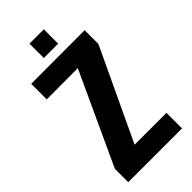

<svg xmlns="http://www.w3.org/2000/svg" viewBox="-231 -780 833 833"><g transform="rotate(-45 185.0 -364.0)"><path d="M19.5 0V-82L214.5 -504.5L23.5 -504V-599.5L352 -600V-515.5L154 -95.5H349.5V0ZM141.5 -640V-728H229.5V-640Z"/></g></svg>

Font: Big Shoulders Display Thin ExtraBold
Style: Regular
Weight: 800
Version: Version 2.002